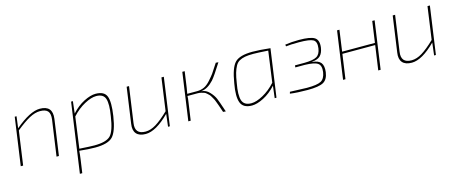

<svg xmlns="http://www.w3.org/2000/svg" viewBox="-42 -1069 4448 1866"><g transform="rotate(-15 2181.5 -136.0)"><path d="M138 -480 123 -363Q276 -492 374 -492Q505 -492 487 -360L436 0H412L463 -359Q471 -417 448.5 -443Q426 -469 370 -469Q320 -469 262.5 -438Q205 -407 124 -341L76 0H52L120 -480Z M705 -480 691 -359Q750 -424 817.5 -458Q885 -492 935 -492Q1023 -492 1045.5 -433.5Q1068 -375 1047 -238Q1024 -87 975.5 -37.5Q927 12 798 12Q732 12 640 2Q638 39 630 94L612 220H588L619 0L687 -480ZM689 -330 646 -17Q755 -10 795 -10Q916 -10 959 -54Q1002 -98 1023 -242Q1043 -361 1025.5 -415Q1008 -469 935 -469Q885 -469 816.5 -432Q748 -395 689 -330Z M1620 -480 1552 0H1534L1549 -126Q1411 12 1308 12Q1243 12 1214 -22Q1185 -56 1195 -120L1246 -480H1270L1219 -121Q1203 -11 1312 -11Q1363 -11 1418.5 -45Q1474 -79 1550 -152L1596 -480Z M1939 -251 1936 -250Q1982 -247 2016.5 -210Q2051 -173 2065.5 -138.5Q2080 -104 2106 -25L2109 -16Q2110 -13 2112 -8Q2114 -3 2115 1L2088 -1Q2084 -12 2075 -39.5Q2066 -67 2062 -77Q2058 -87 2049.5 -110.5Q2041 -134 2035.5 -143Q2030 -152 2020.5 -169.5Q2011 -187 2003 -194Q1995 -201 1983 -212.5Q1971 -224 1958.5 -228Q1946 -232 1930 -236Q1914 -240 1896 -240H1794Q1793 -212 1788 -181L1762 0H1738L1806 -480H1830L1807 -318Q1804 -296 1797 -261H1896Q1934 -261 1966.5 -275.5Q1999 -290 2033 -328.5Q2067 -367 2081.5 -387.5Q2096 -408 2133 -466Q2140 -476 2143 -481L2169 -479Q2096 -362 2062 -323Q2001 -257 1939 -251Z M2607 0 2622 -122Q2563 -57 2495.5 -22.5Q2428 12 2377 12Q2289 12 2265 -50Q2241 -112 2265 -242Q2289 -393 2337 -442.5Q2385 -492 2514 -492Q2585 -492 2693 -480L2625 0ZM2623 -151 2666 -463Q2557 -470 2517 -470Q2466 -470 2433.5 -464Q2401 -458 2376 -444Q2351 -430 2335.5 -401.5Q2320 -373 2309 -335.5Q2298 -298 2289 -238Q2267 -119 2285.5 -65Q2304 -11 2377 -11Q2427 -11 2495.5 -48.5Q2564 -86 2623 -151Z M2844 -458 2841 -476Q2904 -486 2981 -486Q3097 -486 3137.5 -459Q3178 -432 3168 -358Q3160 -306 3134 -279.5Q3108 -253 3051 -248L3049 -246Q3112 -241 3136 -210Q3160 -179 3152 -116Q3142 -44 3096.5 -19Q3051 6 2938 6Q2834 6 2761 -4L2766 -22Q2910 -16 2937 -16Q3039 -16 3078 -37Q3117 -58 3127 -123Q3136 -188 3102.5 -211.5Q3069 -235 2973 -237H2878L2880 -257H2974Q3063 -258 3099 -279Q3135 -300 3143 -359Q3152 -424 3117.5 -444Q3083 -464 2975 -464Q2885 -464 2844 -458Z M3741 -480 3673 0H3649L3684 -246H3354L3319 0H3295L3363 -480H3387L3357 -267H3687L3717 -480Z M4297 -480 4229 0H4211L4226 -126Q4088 12 3985 12Q3920 12 3891 -22Q3862 -56 3872 -120L3923 -480H3947L3896 -121Q3880 -11 3989 -11Q4040 -11 4095.5 -45Q4151 -79 4227 -152L4273 -480Z"/></g></svg>

Font: Ezarion Thin
Style: Italic
Weight: 250
Italic angle: -8°
Designer: Natanael Gama
Version: Version 1.001;PS 001.001;hotconv 1.0.70;makeotf.lib2.5.58329